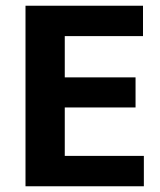

<svg xmlns="http://www.w3.org/2000/svg" viewBox="-20 -650 557 670"><path d="M69 -630H479V-524H206V-380H453V-275H206V-106H482V0H69Z"/></svg>

Font: Mukta Mahee
Style: Bold
Weight: 700
Designer: Shuchita Grover, Noopur Datye, Girish Dalvi, Yashodeep Gholap
Foundry: Ek Type
Version: Version 2.538;PS 1.000;hotconv 16.6.51;makeotf.lib2.5.65220;